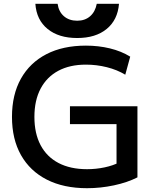

<svg xmlns="http://www.w3.org/2000/svg" viewBox="-20 -980 815 1010"><path d="M438 10Q315 10 226.5 -35Q138 -80 90.5 -164Q43 -248 43 -365Q43 -482 90 -566Q137 -650 224 -695Q311 -740 432 -740Q498 -740 558 -725.5Q618 -711 665 -682L639 -587Q596 -613 542 -626.5Q488 -640 432 -640Q347 -640 286.5 -607.5Q226 -575 193.5 -513.5Q161 -452 161 -365Q161 -278 193.5 -216.5Q226 -155 288 -122.5Q350 -90 438 -90Q485 -90 530 -99.5Q575 -109 610 -127L593 -88V-327H348V-421H703V-47Q650 -20 579.5 -5Q509 10 438 10ZM386 -780Q289 -780 230.5 -827.5Q172 -875 166 -960H283Q289 -918 316.5 -894.5Q344 -871 386 -871Q427 -871 454 -894.5Q481 -918 489 -960H606Q599 -875 541 -827.5Q483 -780 386 -780Z"/></svg>

Font: M PLUS 2 Medium
Style: Regular
Weight: 500
Designer: Coji Morishita
Foundry: UNDERFOREST DESIGN
Version: Version 1.001